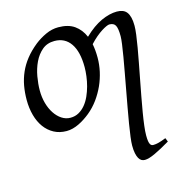

<svg xmlns="http://www.w3.org/2000/svg" viewBox="-104 -554 858 894"><g transform="rotate(-15 325.0 -106.5)"><path d="M326.2 -246.1Q326.2 -320.8 298.8 -360.4Q271.5 -399.9 221.2 -399.9Q186 -399.9 162.1 -379.6Q138.2 -359.4 123.5 -328.6Q108.9 -297.9 102.5 -262Q96.2 -226.1 96.2 -194.8Q96.2 -162.1 104.2 -133.1Q112.3 -104 126.7 -82.3Q141.1 -60.5 160.4 -47.9Q179.7 -35.2 202.1 -35.2Q224.6 -35.2 242.4 -45.2Q260.3 -55.2 274.2 -72Q288.1 -88.9 297.9 -110.6Q307.6 -132.3 314 -155.8Q320.3 -179.2 323.2 -202.6Q326.2 -226.1 326.2 -246.1ZM610.8 189Q566.4 215.3 535.4 229.7Q504.4 244.1 485.8 244.1Q477.1 244.1 469.7 240Q462.4 235.8 457 226.3Q451.7 216.8 448.5 201.7Q445.3 186.5 445.3 164.1Q445.3 149.4 448.7 122.6Q452.1 95.7 457.8 61.5Q463.4 27.3 470.7 -12.5Q478 -52.2 485.4 -92.8Q492.7 -133.3 500 -172.4Q507.3 -211.4 512.9 -244.9Q518.6 -278.3 522 -303.7Q525.4 -329.1 525.4 -341.8Q525.4 -378.9 517.6 -393.6Q509.8 -408.2 488.3 -408.2Q483.4 -408.2 473.4 -403.8Q463.4 -399.4 450 -390.9Q436.5 -382.3 421.1 -369.4Q405.8 -356.4 390.1 -339.4Q396 -308.6 396 -272.9Q396 -240.2 388.7 -206.8Q381.3 -173.3 367.2 -141.8Q353 -110.4 332.3 -81.8Q311.5 -53.2 284.2 -30.8Q271.5 -20.5 257.3 -11.2Q243.2 -2 228.5 5.1Q213.9 12.2 198.7 16.1Q183.6 20 168.9 20Q134.8 20 108.2 5.6Q81.5 -8.8 63.2 -33.9Q44.9 -59.1 35.4 -93.5Q25.9 -127.9 25.9 -168Q25.9 -203.1 31.7 -235.6Q37.6 -268.1 50.8 -298.3Q64 -328.6 85.9 -356.4Q107.9 -384.3 140.1 -410.2Q165 -429.7 194.8 -443.4Q224.6 -457 254.9 -457Q303.2 -457 332.8 -436Q362.3 -415 377.9 -378.4Q420.9 -419.9 461.7 -438.5Q502.4 -457 537.6 -457Q552.7 -457 564.7 -452.6Q576.7 -448.2 584.5 -438.2Q592.3 -428.2 596.4 -411.9Q600.6 -395.5 600.6 -372.1Q600.6 -355.5 597.2 -329.1Q593.8 -302.7 588.1 -269.8Q582.5 -236.8 575.2 -199Q567.9 -161.1 560.5 -122.3Q553.2 -83.5 545.9 -45.4Q538.6 -7.3 533 26.9Q527.3 61 523.9 88.9Q520.5 116.7 520.5 135.3Q520.5 152.8 522.2 163.1Q523.9 173.3 527.1 178.7Q530.3 184.1 534.2 185.5Q538.1 187 542.5 187Q553.7 187 568.4 183.1Q583 179.2 603.5 170.9L610.8 189Z"/></g></svg>

Font: GentiumAlt
Style: Italic
Weight: 400
Italic angle: -7°
Designer: J. Victor Gaultney
Version: Version 1.02; 2005; OFL release